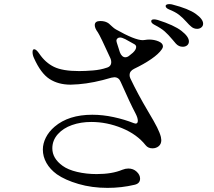

<svg xmlns="http://www.w3.org/2000/svg" viewBox="-20 -871 1040 932"><path d="M966 -756Q966 -745 957.5 -738Q949 -731 937 -731Q920 -731 908 -742Q899 -749 884 -766Q866 -786 848.5 -799.5Q831 -813 801 -825Q784 -832 784 -842Q784 -846 788.5 -848.5Q793 -851 801 -851Q811 -851 817 -849Q895 -829 930.5 -803.5Q966 -778 966 -756ZM897 -670Q897 -658 888.5 -651Q880 -644 867 -644Q848 -644 834 -659Q818 -678 817 -679Q797 -703 779.5 -718.5Q762 -734 729 -751Q714 -759 714 -768Q714 -777 728 -777Q735 -777 746 -774Q825 -749 861 -721Q897 -693 897 -670ZM138 -618Q138 -632 146 -632Q156 -632 171 -610Q200 -567 242 -546.5Q284 -526 364 -526Q394 -526 431 -529Q468 -532 497 -542Q520 -548 520 -570Q520 -579 516 -588Q467 -696 455 -714Q440 -734 440 -749Q440 -769 467 -769Q492 -769 508 -757Q515 -751 524.5 -742Q534 -733 543 -728Q635 -676 673 -676Q680 -676 683 -677Q695 -679 704 -679Q729 -679 750 -670Q771 -661 771 -646Q771 -639 765 -631Q750 -609 714.5 -584.5Q679 -560 631 -537Q609 -526 609 -507Q609 -498 613 -490Q648 -416 699 -330Q729 -280 742.5 -253Q756 -226 761 -206Q763 -196 763 -191Q763 -172 750.5 -161.5Q738 -151 720 -151Q699 -151 687 -166Q645 -219 572 -249Q499 -279 423 -279Q372 -279 329.5 -264Q287 -249 261 -220Q234 -190 234 -151Q234 -102 284 -66Q310 -47 354.5 -36.5Q399 -26 449 -26Q524 -26 574 -47Q589 -53 603 -53Q627 -53 643.5 -37.5Q660 -22 660 -4Q660 20 633 26Q570 41 502 41Q426 41 361 22Q296 3 256 -25Q223 -49 205.5 -80Q188 -111 188 -145Q188 -174 202.5 -203Q217 -232 245 -256Q313 -314 428 -314Q479 -314 532 -302.5Q585 -291 630 -273L638 -271Q649 -271 649 -285Q649 -299 638 -320Q612 -369 566 -473Q557 -496 535 -496Q531 -496 521 -494Q435 -468 361 -462Q335 -460 323 -460Q263 -460 220.5 -487.5Q178 -515 145 -589Q138 -604 138 -618ZM563 -689Q555 -689 550 -684.5Q545 -680 545 -673L547 -664L562 -617Q566 -606 573 -599.5Q580 -593 588 -593Q599 -593 609 -602L625 -615Q641 -630 641 -643Q641 -651 633 -656L588 -681Q572 -689 563 -689Z"/></svg>

Font: Hina Mincho
Style: Regular
Weight: 400
Designer: satsuyako
Foundry: satsuyako
Version: Version 1.100